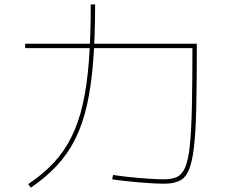

<svg xmlns="http://www.w3.org/2000/svg" viewBox="-20 -835 1040 878"><path d="M730 5Q700 5 656.5 2Q613 -1 569 -5.5Q525 -10 493 -15L497 -35Q528 -30 571 -25.5Q614 -21 657 -18Q700 -15 730 -15Q765 -15 788.5 -25.5Q812 -36 826.5 -69Q841 -102 848 -168.5Q855 -235 857.5 -346Q860 -457 860 -625L870 -615H95V-635H880V-625Q880 -455 877.5 -341.5Q875 -228 866.5 -158.5Q858 -89 842 -54Q826 -19 798.5 -7Q771 5 730 5ZM109 7Q176 -38 224.5 -89.5Q273 -141 306 -207Q339 -273 358.5 -358.5Q378 -444 386.5 -556.5Q395 -669 395 -815H415Q415 -667 406 -553Q397 -439 377 -351.5Q357 -264 323 -197Q289 -130 239 -76.5Q189 -23 121 23Z"/></svg>

Font: M PLUS 1 Thin Thin
Style: Regular
Weight: 250
Version: Version 1.001